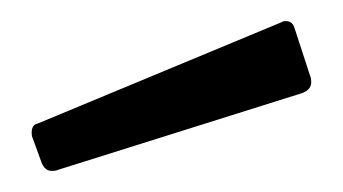

<svg xmlns="http://www.w3.org/2000/svg" viewBox="-20 -772 325 182"><path d="M274 -700Q275 -698 275 -694Q275 -686 264 -683L35 -611Q33 -610 29 -610Q22 -610 19 -619L11 -641Q10 -643 10 -646Q10 -654 16 -655L247 -751Q248 -752 251 -752Q257 -752 259 -746Z"/></svg>

Font: n
Style: Regular
Weight: 400
Designer: Pablo Impallari, Rodrigo Fuenzalida
Foundry: Impallari Type
Version: Version 1.002; ttfautohint (v1.5)